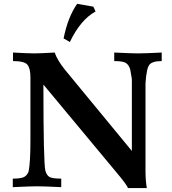

<svg xmlns="http://www.w3.org/2000/svg" viewBox="-20 -964 887 989"><path d="M736.3 4.9H639.6Q630.4 -16.1 582.5 -72.8L203.6 -528.3Q203.6 -122.1 213.9 -84Q220.2 -61.5 234.4 -52.7Q248.5 -43.9 295.4 -43.9V0Q203.6 -4.4 169.4 -4.4Q141.6 -4.4 45.9 0V-43.9Q90.3 -43.9 105.7 -53.2Q121.1 -62.5 127.4 -81.1Q136.7 -127.9 136.7 -237.8V-566.4Q136.7 -611.8 121.3 -630.6Q106 -649.4 46.9 -649.4V-693.4Q124.5 -689 156.7 -689Q186.5 -689 261.7 -693.4Q273.9 -656.2 314 -605.5L659.2 -186.5V-557.1Q652.8 -597.7 650.9 -605.5Q644.5 -627.9 629.9 -638.7Q615.2 -649.4 568.4 -649.4V-693.4Q657.2 -689 690.4 -689Q731 -689 813 -693.4V-649.4Q765.1 -649.4 749.8 -630.9Q734.4 -612.3 729.5 -534.7V-82Q729.5 -34.7 736.3 4.9ZM339.8 -747.6 307.6 -766.1Q329.6 -876 377.4 -944.3L460.9 -929.7L472.2 -904.8Q395 -862.8 339.8 -747.6Z"/></svg>

Font: Kelvinch
Style: Bold
Weight: 700
Designer: Paul James Miller
Foundry: High-Logic / Made with FontCreator
Version: Version 3.501;March 28, 2021;FontCreator 13.0.0.2683 64-bit